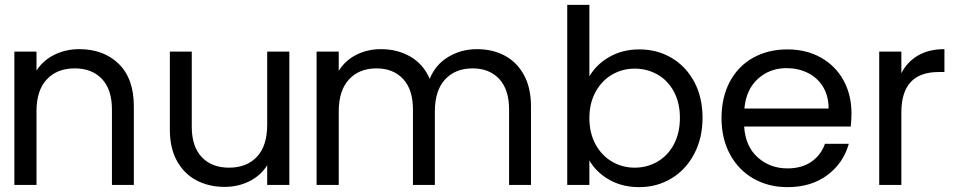

<svg xmlns="http://www.w3.org/2000/svg" viewBox="-20 -760 3926 789"><path d="M530 -323V0H440V-310Q440 -392 399 -435.5Q358 -479 287 -479Q215 -479 172.5 -434Q130 -389 130 -303V0H39V-548H130V-470Q157 -512 203.5 -535Q250 -558 306 -558Q406 -558 468 -497.5Q530 -437 530 -323Z M1169 -548V0H1078V-81Q1052 -39 1005.5 -15.5Q959 8 903 8Q839 8 788 -18.5Q737 -45 707.5 -98Q678 -151 678 -227V-548H768V-239Q768 -158 809 -114.5Q850 -71 921 -71Q994 -71 1036 -116Q1078 -161 1078 -247V-548Z M2162 -323V0H2072V-310Q2072 -392 2031.5 -435.5Q1991 -479 1922 -479Q1851 -479 1809 -433.5Q1767 -388 1767 -302V0H1677V-310Q1677 -392 1636.5 -435.5Q1596 -479 1527 -479Q1456 -479 1414 -433.5Q1372 -388 1372 -302V0H1281V-548H1372V-469Q1399 -512 1444.5 -535Q1490 -558 1545 -558Q1614 -558 1667 -527Q1720 -496 1746 -436Q1769 -494 1822 -526Q1875 -558 1940 -558Q2004 -558 2054 -531.5Q2104 -505 2133 -452Q2162 -399 2162 -323Z M2607 -557Q2681 -557 2740 -522Q2799 -487 2833 -423.5Q2867 -360 2867 -276Q2867 -193 2833 -128Q2799 -63 2739.5 -27Q2680 9 2607 9Q2536 9 2482.5 -22Q2429 -53 2402 -101V0H2311V-740H2402V-446Q2430 -495 2484 -526Q2538 -557 2607 -557ZM2588 -478Q2538 -478 2495.5 -453.5Q2453 -429 2427.5 -382.5Q2402 -336 2402 -275Q2402 -213 2427.5 -166.5Q2453 -120 2495.5 -95.5Q2538 -71 2588 -71Q2639 -71 2681.5 -95.5Q2724 -120 2749 -166.5Q2774 -213 2774 -276Q2774 -338 2749 -384Q2724 -430 2681.5 -454Q2639 -478 2588 -478Z M3476 -240H3038Q3043 -159 3093.5 -113.5Q3144 -68 3216 -68Q3275 -68 3314.5 -95.5Q3354 -123 3370 -169H3468Q3446 -90 3380 -40.5Q3314 9 3216 9Q3138 9 3076.5 -26Q3015 -61 2980 -125.5Q2945 -190 2945 -275Q2945 -360 2979 -424Q3013 -488 3074.5 -522.5Q3136 -557 3216 -557Q3294 -557 3354 -523Q3414 -489 3446.5 -429.5Q3479 -370 3479 -295Q3479 -269 3476 -240ZM3212 -480Q3143 -480 3094.5 -436Q3046 -392 3039 -314H3385Q3385 -366 3362 -403.5Q3339 -441 3299.5 -460.5Q3260 -480 3212 -480Z M3861 -558V-464H3837Q3684 -464 3684 -298V0H3593V-548H3684V-459Q3708 -506 3752.5 -532Q3797 -558 3861 -558Z"/></svg>

Font: Poppins A&M
Style: Regular-A&M
Weight: 400
Designer: Ninad Kale (Devanagari), Jonny Pinhorn (Latin)
Foundry: Indian Type Foundry
Version: 4.004